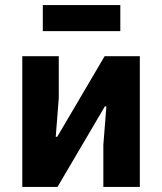

<svg xmlns="http://www.w3.org/2000/svg" viewBox="-20 -738 640 758"><path d="M68 -516H212V-350L200 -198H206L393 -516H532V0H388V-166L400 -318H394L207 0H68ZM149 -718H455V-615H149Z"/></svg>

Font: iA Writer Duo V
Style: Regular
Weight: 400
Designer: Mike Abbink, Paul van der Laan, Pieter van Rosmalen, Oliver Reichenstein
Foundry: Information Architects Inc.
Version: Version 2.000